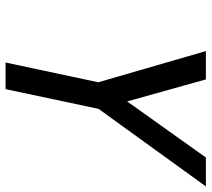

<svg xmlns="http://www.w3.org/2000/svg" viewBox="-54 -686 740 671"><g transform="rotate(90 315.5 -350.0)"><path d="M360 -325 631 -700H530L334 -425L257 -700H158L267 -324L198 0H291Z"/></g></svg>

Font: Advent Pro SemiBold
Style: Italic
Weight: 600
Italic angle: -12°
Version: Version 3.000